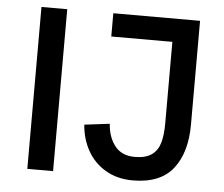

<svg xmlns="http://www.w3.org/2000/svg" viewBox="-51 -747 951 815"><g transform="rotate(5 425.0 -340.0)"><path d="M93.3 0V-689.9H203.1V0ZM317.9 -208 425.3 -221.2Q429.2 -164.1 458.3 -127.2Q487.3 -90.3 543 -90.3Q589.4 -90.3 615 -108.6Q640.6 -127 650.1 -160.2Q659.7 -193.4 659.7 -243.7V-590.8H399.4V-689.9H769V-247.6Q769 -128.4 714.6 -59.3Q660.2 9.8 543 9.8Q477.1 9.8 427.5 -19.3Q377.9 -48.3 350.1 -97.9Q322.3 -147.5 317.9 -208Z"/></g></svg>

Font: Acari Sans SemiBold
Style: Regular
Weight: 600
Designer: Alfredo Marco Pradil and Stefan Peev
Foundry: Hanken Design Co.
Version: Version 1.045;January 11, 2019;FontCreator 11.5.0.2425 64-bi